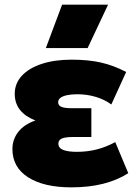

<svg xmlns="http://www.w3.org/2000/svg" viewBox="-20 -792 584 827"><path d="M287.5 15Q169 15 101.2 -28.2Q33.5 -71.5 33.5 -150Q33.5 -192 59 -224.2Q84.5 -256.5 132.5 -273Q89 -290 66.2 -318.5Q43.5 -347 43.5 -388Q43.5 -432 73.5 -465Q103.5 -498 158.8 -516.5Q214 -535 288.5 -535Q359.5 -535 414.2 -522.8Q469 -510.5 523.5 -482L459.5 -342Q430 -363.5 392.2 -374.8Q354.5 -386 313.5 -386Q287 -386 268.5 -382Q250 -378 240.2 -370.5Q230.5 -363 230.5 -351.5Q230.5 -338 244 -332Q257.5 -326 286.5 -326H373.5V-202H294.5Q273.5 -202 259.5 -199.2Q245.5 -196.5 238.5 -190.2Q231.5 -184 231.5 -173Q231.5 -154.5 252.2 -146.2Q273 -138 311.5 -138Q355.5 -138 396.2 -148.2Q437 -158.5 476.5 -180L532.5 -46Q485.5 -16 424.5 -0.5Q363.5 15 287.5 15ZM177.5 -585 247.5 -772H445.5L357.5 -585Z"/></svg>

Font: Geologica Black
Style: Regular
Weight: 900
Designer: Sindre Bremnes, Frode Helland
Foundry: Monokrom Skriftforlag AS
Version: Version 1.010;gftools[0.9.28]